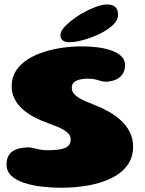

<svg xmlns="http://www.w3.org/2000/svg" viewBox="-20 -836 665 880"><path d="M260.5 24.5Q215 24.5 170.8 19.2Q126.5 14 90 2Q53.5 -10 31.8 -30.5Q10 -51 10 -81.5Q10 -112.5 24 -129.8Q38 -147 61.5 -153.8Q85 -160.5 112.5 -160.5Q119 -160.5 131.8 -157.5Q144.5 -154.5 161 -151Q177.5 -147.5 195.5 -147.5Q221.5 -147.5 241.5 -149.5Q261.5 -151.5 275.5 -156.8Q289.5 -162 296.8 -172Q304 -182 304 -197.5Q304 -210.5 296.2 -220.5Q288.5 -230.5 274.5 -239.2Q260.5 -248 241.8 -255.5Q223 -263 200.5 -271.5Q166.5 -283.5 136.2 -299.5Q106 -315.5 83 -336Q60 -356.5 46.8 -382.8Q33.5 -409 33.5 -441Q33.5 -481 53.2 -511.5Q73 -542 106.5 -563.5Q140 -585 182 -598.2Q224 -611.5 268.5 -617.5Q313 -623.5 354 -623.5Q392.5 -623.5 427.8 -619Q463 -614.5 491.5 -604.2Q520 -594 536.5 -577.8Q553 -561.5 553 -538Q553 -511 540.2 -494.2Q527.5 -477.5 507 -469.5Q486.5 -461.5 463.5 -461.5Q453 -461.5 442 -465Q431 -468.5 417.2 -472Q403.5 -475.5 383 -475.5Q369 -475.5 355.8 -473.5Q342.5 -471.5 332 -467Q321.5 -462.5 315.2 -454.2Q309 -446 309 -433.5Q309 -420 317 -409Q325 -398 339 -389Q353 -380 372.2 -371.8Q391.5 -363.5 414.5 -354.5Q446 -342.5 477.2 -325Q508.5 -307.5 534 -284.2Q559.5 -261 574.8 -231Q590 -201 590 -164Q590 -113.5 563 -77.5Q536 -41.5 489.5 -19Q443 3.5 384 14Q325 24.5 260.5 24.5ZM297 -642.5Q280 -642.5 268.5 -650Q257 -657.5 257 -675Q257 -696.5 286.5 -723.8Q316 -751 357 -775.5Q387 -792.5 417.8 -804Q448.5 -815.5 470.5 -815.5Q494.5 -815.5 507.8 -804.2Q521 -793 521 -768.5Q521 -743 497.2 -721Q473.5 -699 436.5 -680.5Q401.5 -664 363.8 -653.2Q326 -642.5 297 -642.5Z"/></svg>

Font: Gluten Thin
Style: Bold
Weight: 700
Version: Version 1.300